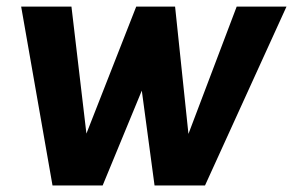

<svg xmlns="http://www.w3.org/2000/svg" viewBox="-20 -569 899 589"><path d="M858.9 -548.8 608.9 0H454.1L415 -291L294.9 0H141.1L44.9 -548.8H199.2L245.1 -159.2L397.9 -548.8H517.1L558.1 -158.2L706.1 -548.8Z"/></svg>

Font: Oakes Grotesk
Style: SemiBold Italic
Weight: 600
Designer: Samuel Oakes
Foundry: Samuel Oakes
Version: Version 1.0 | wf-rip DC20170320